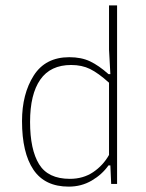

<svg xmlns="http://www.w3.org/2000/svg" viewBox="-20 -685 545 715"><path d="M62 -234Q62 -335 105.5 -403.5Q149 -472 238 -472Q283 -472 315.5 -456.5Q348 -441 384 -409H391L386 -500V-665H416V0H394L391 -69H384Q360 -35 321.5 -12.5Q283 10 236 10Q147 10 104.5 -53Q62 -116 62 -234ZM386 -108V-377Q346 -413 315.5 -428Q285 -443 245 -443Q168 -443 130 -388.5Q92 -334 92 -231Q92 -128 125.5 -73.5Q159 -19 240 -19Q290 -19 327 -44Q364 -69 386 -108Z"/></svg>

Font: Athiti ExtraLight
Style: Regular
Weight: 250
Version: Version 1.032